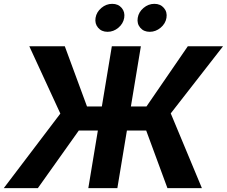

<svg xmlns="http://www.w3.org/2000/svg" viewBox="-42 -965 1165 985"><path d="M680.7 -727.5 560.1 0H411.1L531.7 -727.5ZM-22.5 0 267.6 -382.3 108.4 -727.5H290.5L404.3 -418.9H709.5L921.4 -727.5H1102.1L834 -383.3L993.7 0H816.9L708 -295.4H362.3L152.3 0ZM726.1 -801.8Q695.3 -801.8 677.5 -822.8Q659.7 -843.8 664.6 -873.5Q669.4 -903.3 694.3 -924.3Q719.2 -945.3 750 -945.3Q780.8 -945.3 798.8 -924.3Q816.9 -903.3 812 -873.5Q807.1 -843.8 782 -822.8Q756.8 -801.8 726.1 -801.8ZM509.8 -801.8Q479 -801.8 461.2 -822.8Q443.4 -843.8 448.2 -873.5Q453.1 -903.3 478 -924.3Q502.9 -945.3 533.7 -945.3Q564.5 -945.3 582.3 -924.3Q600.1 -903.3 595.2 -873.5Q590.3 -843.8 565.4 -822.8Q540.5 -801.8 509.8 -801.8Z"/></svg>

Font: Inter 16pt
Style: Bold Italic
Weight: 700
Italic angle: -9.3988°
Version: Version 4.001;git-66647c0bb